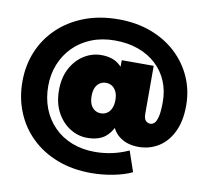

<svg xmlns="http://www.w3.org/2000/svg" viewBox="-96 -820 1228 1136"><g transform="rotate(10 518.5 -252.0)"><path d="M523 210Q410 210 319 175Q228 140 163 77Q98 14 63.5 -70.5Q29 -155 29 -253Q29 -350 63.5 -433.5Q98 -517 163.5 -580Q229 -643 321 -678.5Q413 -714 527 -714Q635 -714 723.5 -680.5Q812 -647 875.5 -587.5Q939 -528 973.5 -449.5Q1008 -371 1008 -281Q1008 -186 976 -121Q944 -56 890.5 -23.5Q837 9 773 9Q691 9 643 -38Q626 -55 615 -77Q598 -44 571 -22Q531 9 463 9Q409 9 360.5 -21Q312 -51 281.5 -107Q251 -163 251 -240Q251 -317 281 -372.5Q311 -428 359.5 -458Q408 -488 463 -488Q527 -488 567 -457Q577 -449 586 -440V-479H778V-193Q778 -162 789.5 -150Q801 -138 817 -138Q831 -138 842.5 -149.5Q854 -161 861 -191.5Q868 -222 868 -278Q868 -346 844 -402.5Q820 -459 775 -500.5Q730 -542 667 -564.5Q604 -587 527 -587Q450 -587 387 -562Q324 -537 278.5 -491.5Q233 -446 208.5 -385Q184 -324 184 -253Q184 -180 208 -118.5Q232 -57 277 -11.5Q322 34 384.5 58.5Q447 83 523 83Q573 83 623.5 72.5Q674 62 725 39L767 162Q722 184 656 197Q590 210 523 210ZM518 -148Q539 -148 555 -158.5Q571 -169 580.5 -189.5Q590 -210 590 -240Q590 -270 580.5 -290Q571 -310 555 -320.5Q539 -331 518 -331Q498 -331 481.5 -320.5Q465 -310 456 -290Q447 -270 447 -240Q447 -210 456 -189.5Q465 -169 481.5 -158.5Q498 -148 518 -148Z"/></g></svg>

Font: Montserrat Thin Black
Style: Regular
Weight: 900
Version: Version 9.000